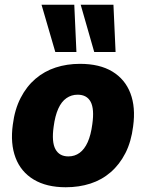

<svg xmlns="http://www.w3.org/2000/svg" viewBox="-20 -778 615 809"><path d="M257 11Q176 11 122 -21.5Q68 -54 45.5 -113.5Q23 -173 34 -253Q42 -317 67 -365.5Q92 -414 129.5 -446Q167 -478 214.5 -493.5Q262 -509 317 -509Q400 -509 453.5 -476.5Q507 -444 529.5 -385Q552 -326 541 -246Q533 -181 508.5 -133Q484 -85 446.5 -52.5Q409 -20 361 -4.5Q313 11 257 11ZM268 -119Q295 -119 315.5 -134Q336 -149 349.5 -179Q363 -209 369 -255Q378 -319 362 -349Q346 -379 307 -379Q281 -379 260 -364.5Q239 -350 225.5 -320Q212 -290 206 -244Q197 -180 213.5 -149.5Q230 -119 268 -119ZM377 -559 320 -758H458L467 -559ZM213 -559 155 -758H293L302 -559Z"/></svg>

Font: Nunito Sans 10pt SemiCondensed Black
Style: Italic
Weight: 900
Width: 4
Italic angle: -9°
Designer: Vernon Adams
Foundry: Vernon Adams
Version: Version 3.101;gftools[0.9.27]